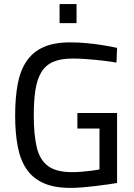

<svg xmlns="http://www.w3.org/2000/svg" viewBox="-20 -908 656 938"><path d="M271 -795V-888H354V-795ZM325 10Q245 10 192.5 -13.5Q140 -37 109.5 -82Q79 -127 66.5 -193Q54 -259 54 -344Q54 -431 66.5 -497.5Q79 -564 110 -609.5Q141 -655 193 -678Q245 -701 323 -701Q363 -701 405.5 -697Q448 -693 487 -686.5Q526 -680 552 -674L549 -602Q523 -607 484.5 -611.5Q446 -616 406.5 -619Q367 -622 334 -622Q276 -622 239 -605.5Q202 -589 181.5 -554.5Q161 -520 153 -468Q145 -416 145 -344Q145 -250 159.5 -188.5Q174 -127 214.5 -97Q255 -67 332 -67Q354 -67 378.5 -69Q403 -71 427 -74Q451 -77 466 -80V-280H358V-356H552V-14Q535 -11 506.5 -7Q478 -3 445.5 1Q413 5 381.5 7.5Q350 10 325 10Z"/></svg>

Font: Cairo Play Medium
Style: Regular
Weight: 500
Version: Version 3.119